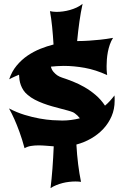

<svg xmlns="http://www.w3.org/2000/svg" viewBox="-20 -829 650 1000"><path d="M576.2 -332Q577.1 -325.2 577.1 -318.1Q577.1 -311 577.1 -304.2Q577.1 -260.7 561.3 -223.9Q545.4 -187 518.1 -157.7Q490.7 -128.4 454.6 -107.7Q418.5 -86.9 377.9 -76.2Q380.9 -22.5 387 26.4Q393.1 75.2 401.9 118.2Q396 117.2 388.2 116.7Q380.4 116.2 373 116.2Q357.4 116.2 340.1 118.2Q322.8 120.1 305.7 124.5Q288.6 128.9 272.5 135.5Q256.3 142.1 243.2 150.9Q249 104 253.2 48.8Q257.3 -6.3 259.8 -66.9Q238.8 -68.4 218.8 -70.1Q198.7 -71.8 180.2 -71.8Q159.7 -71.8 141.4 -68.8Q123 -65.9 107.9 -57.1Q95.2 -104.5 81.3 -142.3Q67.4 -180.2 55.2 -207.5Q41 -239.3 26.9 -264.2Q67.4 -243.2 108.2 -230.7Q148.9 -218.3 186 -211.7Q223.1 -205.1 253.7 -203.1Q284.2 -201.2 304.2 -201.2Q349.6 -201.2 396 -212.9Q390.1 -220.7 384 -226.6Q377.9 -232.4 372.6 -236.3Q366.7 -241.2 360.8 -244.1Q350.6 -248.5 333.7 -253.2Q316.9 -257.8 296.1 -263.2Q275.4 -268.6 252 -275.1Q228.5 -281.7 205.6 -290.3Q182.6 -298.8 161.4 -309.8Q140.1 -320.8 124 -335Q110.8 -345.7 102.3 -358.6Q93.8 -371.6 88.6 -385.5Q83.5 -399.4 81.5 -413.3Q79.6 -427.2 79.1 -439.9Q66.4 -434.6 57.1 -430.4Q47.9 -426.3 41 -422.9Q33.2 -418.9 27.8 -416Q41.5 -457 66.9 -487.5Q92.3 -518.1 124 -539.6Q155.8 -561 190.7 -575Q225.6 -588.9 258.8 -597.2Q255.9 -645.5 251.5 -689.5Q247.1 -733.4 240.2 -771Q247.1 -769.5 255.6 -768.3Q264.2 -767.1 273.9 -767.1Q290 -767.1 308.3 -769.5Q326.7 -772 344.7 -777.1Q362.8 -782.2 379.6 -790Q396.5 -797.9 410.2 -809.1Q400.4 -765.1 393.6 -716.1Q386.7 -667 381.8 -615.2H388.2Q413.6 -615.2 443.4 -617.2Q468.3 -618.7 501 -622.1Q533.7 -625.5 568.8 -631.8Q558.6 -615.7 552 -596.7Q545.4 -577.6 541.7 -558.1Q538.1 -538.6 536.6 -519.5Q535.2 -500.5 535.2 -484.9Q535.2 -463.4 536.6 -451.2Q537.1 -443.8 538.1 -438Q478.5 -465.3 421.6 -475.6Q364.7 -485.8 312 -485.8Q293.9 -485.8 277.3 -484.6Q260.7 -483.4 245.1 -481.9Q249 -465.8 258.5 -454.8Q268.1 -443.8 277.8 -437Q289.6 -429.2 303.2 -424.8Q329.1 -416.5 359.4 -404.5Q389.6 -392.6 419.9 -375.2Q450.2 -357.9 478 -334.2Q505.9 -310.5 526.9 -278.8Q540.5 -290 552.7 -303.5Q564.9 -316.9 576.2 -332Z"/></svg>

Font: Shojumaru
Style: Regular
Weight: 400
Version: Version 1.001